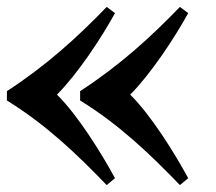

<svg xmlns="http://www.w3.org/2000/svg" viewBox="-20 -528 625 556"><path d="M145 -254C205 -314 274 -419 313 -490L289 -508C203 -419 115 -339 0 -264V-237C115 -166 203 -81 289 8L313 -12C274 -84 205 -195 145 -254ZM212 -237C327 -166 415 -81 501 8L525 -12C486 -84 417 -195 357 -254C417 -314 486 -419 525 -490L501 -508C415 -419 327 -339 212 -264Z"/></svg>

Font: Ortica Linear
Style: Bold
Weight: 700
Designer: Benedetta Bovani
Foundry: Collletttivo
Version: Version 2.000;Glyphs 3.1.2 (3151)